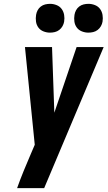

<svg xmlns="http://www.w3.org/2000/svg" viewBox="-20 -980 560 1000"><path d="M69 0Q85 -45 103 -89Q121 -133 140 -177L161 -226L110 -735H251L263 -393L379 -735H520L210 0ZM440 -810Q423 -810 406.5 -816.5Q390 -823 380 -836.5Q370 -850 367.5 -867.5Q365 -885 368 -903Q370 -915 376 -926.5Q382 -938 392.5 -946Q403 -954 415.5 -957Q428 -960 441 -960Q458 -960 474.5 -953.5Q491 -947 501 -933.5Q511 -920 514 -902.5Q517 -885 514 -867Q512 -855 505.5 -843.5Q499 -832 488.5 -824Q478 -816 465.5 -813Q453 -810 440 -810ZM240 -810Q223 -810 206.5 -816.5Q190 -823 180 -836.5Q170 -850 167.5 -867.5Q165 -885 168 -903Q170 -915 176 -926.5Q182 -938 192.5 -946Q203 -954 215.5 -957Q228 -960 241 -960Q258 -960 274.5 -953.5Q291 -947 301 -933.5Q311 -920 314 -902.5Q317 -885 314 -867Q312 -855 305.5 -843.5Q299 -832 288.5 -824Q278 -816 265.5 -813Q253 -810 240 -810Z"/></svg>

Font: Iosevka Heavy
Style: Italic
Weight: 900
Italic angle: -9°
Monospace: yes
Designer: Belleve Invis
Foundry: Belleve Invis
Version: Version 32.5.0; ttfautohint (v1.8.4)